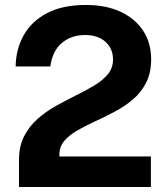

<svg xmlns="http://www.w3.org/2000/svg" viewBox="-20 -753 675 773"><path d="M56.5 0V-72V-109Q56.5 -164 77 -204.2Q97.5 -244.5 131.2 -274.2Q165 -304 205.2 -326.5Q245.5 -349 286 -369Q326.5 -389 360.2 -409.2Q394 -429.5 414.5 -454.5Q435 -479.5 435 -513.5Q435 -557 404.8 -584.5Q374.5 -612 322 -612Q267.5 -612 229.5 -580.5Q191.5 -549 182.5 -485.5H43Q44 -554.5 75.2 -610.8Q106.5 -667 169 -700Q231.5 -733 326 -733Q407 -733 465.8 -705.5Q524.5 -678 556.5 -629Q588.5 -580 588.5 -514.5Q588.5 -460 568.5 -420.5Q548.5 -381 515.5 -353Q482.5 -325 443 -304Q403.5 -283 364.2 -265Q325 -247 292 -228.2Q259 -209.5 239 -186Q219 -162.5 219 -129.5V-123H587.5V0Z"/></svg>

Font: Public Sans Thin
Style: Bold
Weight: 700
Version: Version 2.001